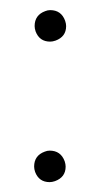

<svg xmlns="http://www.w3.org/2000/svg" viewBox="-20 -371 202 387"><path d="M48.8 -35.2Q48.8 -57.6 70.3 -65.4Q75.2 -67.4 80.1 -67.4Q102.5 -67.4 110.4 -45.9Q112.3 -40 112.3 -35.2Q112.3 -13.7 90.8 -5.9Q85 -3.9 80.1 -3.9Q58.6 -3.9 50.8 -24.4Q48.8 -30.3 48.8 -35.2ZM49.8 -318.4Q49.8 -340.8 71.3 -348.6Q76.2 -350.6 81.1 -350.6Q103.5 -350.6 111.3 -329.1Q113.3 -323.2 113.3 -318.4Q113.3 -296.9 91.8 -289.1Q85.9 -287.1 81.1 -287.1Q59.6 -287.1 51.8 -307.6Q49.8 -313.5 49.8 -318.4Z"/></svg>

Font: Post No Bills Colombo
Style: Regular
Weight: 500
Designer: Kosala Senevirathne, Siva Puranthara, Lasantha Premarathna, Tharique Azeez
Foundry: Mooniak
Version: Version 1.220 ; ttfautohint (v1.5)